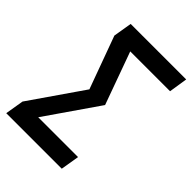

<svg xmlns="http://www.w3.org/2000/svg" viewBox="-214 -835 934 934"><g transform="rotate(45 253.0 -367.5)"><path d="M3 0 19 -96 207 -368 108 -639 124 -735H506L491 -639H217L315 -368L127 -96H401L385 0Z"/></g></svg>

Font: Iosevka SS04
Style: Bold Italic
Weight: 700
Italic angle: -9°
Monospace: yes
Designer: Belleve Invis
Foundry: Belleve Invis
Version: Version 19.0.0; ttfautohint (v1.8.4)